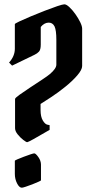

<svg xmlns="http://www.w3.org/2000/svg" viewBox="-20 -790 451 890"><path d="M241.2 -606Q241.2 -649.4 232.9 -667.5Q223.6 -686 204.1 -685.1Q184.6 -684.1 168.9 -665V-583Q168.9 -560.1 160.9 -551Q152.8 -542 140.1 -536.1L36.1 -485.8L22 -500Q48.8 -529.8 48.8 -564V-678.2Q48.8 -680.7 69.8 -690.7Q90.8 -700.7 122.3 -713.9Q153.8 -727.1 187 -740Q220.2 -752.9 245.6 -761.5Q271 -770 278.3 -770Q287.6 -770 301.5 -757.1Q315.4 -744.1 328.9 -725.3Q342.3 -706.5 351.6 -687.7Q360.8 -668.9 360.8 -657.2V-483.9Q360.8 -466.8 338.1 -440.4Q315.4 -414.1 281.7 -387Q248 -359.9 215.8 -338.9L168 -308.1V-279.8Q168 -249 178.5 -231.4Q189 -213.9 200.2 -211.9L210 -210V-188Q112.8 -130.9 106 -130.9Q101.6 -130.9 87.9 -141.4Q74.2 -151.9 62 -167Q49.8 -182.1 49.8 -195.8V-331.1Q49.8 -335.9 70.6 -350.8Q91.3 -365.7 120.4 -384.8Q149.4 -403.8 175.3 -420.9Q201.2 -438 211.4 -446.8Q241.2 -472.2 241.2 -490.2ZM48.8 16.1V-44.9Q48.8 -46.4 61.3 -51.8Q73.7 -57.1 90.6 -63.5Q107.4 -69.8 121.3 -74.5Q135.3 -79.1 138.7 -79.1Q145.5 -79.1 157.7 -62Q169.9 -44.9 169.9 -26.9V45.9Q169.9 47.4 158 52.7Q146 58.1 129.9 64.5Q113.8 70.8 99.6 75.4Q85.4 80.1 81.1 80.1Q69.3 80.1 59.1 60.1Q48.8 40 48.8 16.1Z"/></svg>

Font: Bokor
Style: Regular
Weight: 400
Designer: Danh Hong
Foundry: Danh Hong
Version: Version 8.002; ttfautohint (v1.8.3)